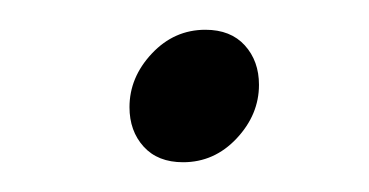

<svg xmlns="http://www.w3.org/2000/svg" viewBox="-20 -377 248 129"><path d="M67 -305Q67 -325 82 -341Q97 -357 118 -357Q135 -357 144.5 -346.5Q154 -336 154 -320Q154 -300 139 -284Q124 -268 103 -268Q86 -268 76.5 -278.5Q67 -289 67 -305Z"/></svg>

Font: Radio Canada Condensed Light
Style: Italic
Weight: 300
Width: 3
Italic angle: -12°
Designer: Charles Daoud, Etienne Aubert Bonn, Alexandre Saumier Demers, Jacques Le Bailly
Foundry: Radio-Canada
Version: Version 2.104; ttfautohint (v1.8.4.7-5d5b);gftools[0.9.28.de